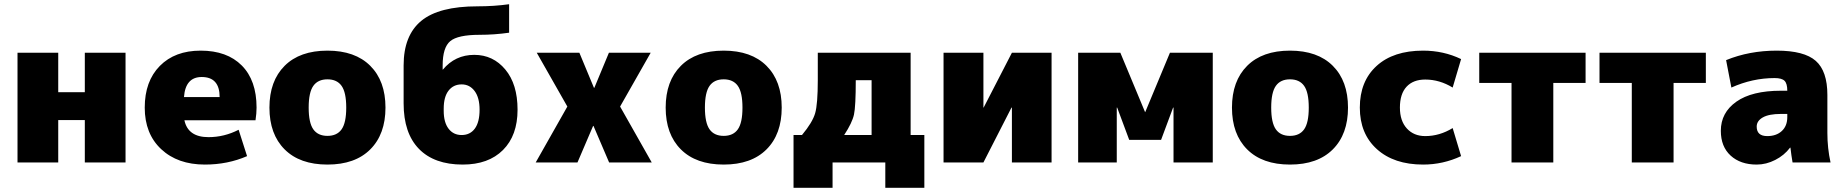

<svg xmlns="http://www.w3.org/2000/svg" viewBox="-20 -770 8749 910"><path d="M256 -201V0H63V-520H256V-333H382V-520H575V0H382V-201Z M852 -310H1021Q1021 -405 936 -405Q859 -405 852 -310ZM854 -200Q871 -120 968 -120Q1043 -120 1111 -155L1151 -30Q1059 10 951 10Q822 10 744 -63Q666 -136 666 -260Q666 -385 737.5 -457.5Q809 -530 931 -530Q1056 -530 1126 -459.5Q1196 -389 1196 -260Q1196 -233 1191 -200Z M1329 -458Q1401 -530 1532 -530Q1663 -530 1735 -458Q1807 -386 1807 -260Q1807 -134 1735 -62Q1663 10 1532 10Q1401 10 1329 -62Q1257 -134 1257 -260Q1257 -386 1329 -458ZM1465 -157Q1487 -126 1532 -126Q1577 -126 1599 -157Q1621 -188 1621 -260Q1621 -332 1599 -363Q1577 -394 1532 -394Q1487 -394 1465 -363Q1443 -332 1443 -260Q1443 -188 1465 -157Z M2393 -615Q2323 -605 2253 -605Q2150 -605 2114 -575Q2078 -545 2078 -460V-440H2079Q2137 -510 2228 -510Q2317 -510 2375 -440.5Q2433 -371 2433 -250Q2433 -128 2364 -59Q2295 10 2173 10Q2038 10 1965.5 -64.5Q1893 -139 1893 -280V-460Q1893 -602 1976.5 -671Q2060 -740 2243 -740Q2322 -740 2393 -750ZM2253 -250Q2253 -307 2229.5 -338.5Q2206 -370 2168 -370Q2129 -370 2106 -340.5Q2083 -311 2083 -255V-245Q2083 -190 2106 -160Q2129 -130 2168 -130Q2208 -130 2230.5 -160.5Q2253 -191 2253 -250Z M2793 -173H2791L2717 0H2519L2669 -265L2524 -520H2726L2795 -354H2797L2866 -520H3064L2919 -265L3069 0H2867Z M3207 -458Q3279 -530 3410 -530Q3541 -530 3613 -458Q3685 -386 3685 -260Q3685 -134 3613 -62Q3541 10 3410 10Q3279 10 3207 -62Q3135 -134 3135 -260Q3135 -386 3207 -458ZM3343 -157Q3365 -126 3410 -126Q3455 -126 3477 -157Q3499 -188 3499 -260Q3499 -332 3477 -363Q3455 -394 3410 -394Q3365 -394 3343 -363Q3321 -332 3321 -260Q3321 -188 3343 -157Z M3981 -130H4111V-390H4036Q4036 -266 4027.5 -227Q4019 -188 3981 -130ZM3781 -130Q3831 -190 3843.5 -233.5Q3856 -277 3856 -390V-520H4296V-130H4361V120H4176V0H3926V120H3741V-130Z M4642 -260 4776 -520H4964V0H4776V-260H4774L4641 0H4452V-520H4641V-260Z M5540 -260 5483 -107H5332L5275 -260H5273V0H5090V-520H5290L5407 -239H5408L5525 -520H5728V0H5542V-260Z M5891 -458Q5963 -530 6094 -530Q6225 -530 6297 -458Q6369 -386 6369 -260Q6369 -134 6297 -62Q6225 10 6094 10Q5963 10 5891 -62Q5819 -134 5819 -260Q5819 -386 5891 -458ZM6027 -157Q6049 -126 6094 -126Q6139 -126 6161 -157Q6183 -188 6183 -260Q6183 -332 6161 -363Q6139 -394 6094 -394Q6049 -394 6027 -363Q6005 -332 6005 -260Q6005 -188 6027 -157Z M6865 -163 6905 -30Q6819 10 6725 10Q6587 10 6506 -63Q6425 -136 6425 -260Q6425 -385 6504.5 -457.5Q6584 -530 6725 -530Q6822 -530 6905 -490L6865 -355Q6803 -393 6735 -393Q6678 -393 6646.5 -359Q6615 -325 6615 -260Q6615 -197 6648 -161Q6681 -125 6735 -125Q6803 -125 6865 -163Z M7495 -520V-377H7342V0H7144V-377H6991V-520Z M8065 -520V-377H7912V0H7714V-377H7561V-520Z M8421 -340H8451Q8451 -374 8438 -387Q8425 -400 8391 -400Q8286 -400 8186 -355L8161 -485Q8271 -530 8401 -530Q8531 -530 8586 -481.5Q8641 -433 8641 -320V-140Q8641 -68 8656 0H8476Q8470 -34 8466 -70H8464Q8437 -34 8394 -12Q8351 10 8306 10Q8229 10 8182.5 -32.5Q8136 -75 8136 -150Q8136 -236 8209.5 -288Q8283 -340 8421 -340ZM8306 -170Q8306 -125 8356 -125Q8399 -125 8425 -149Q8451 -173 8451 -215V-230H8421Q8364 -230 8335 -213.5Q8306 -197 8306 -170Z"/></svg>

Font: M PLUS 1p Black
Style: Regular
Weight: 900
Version: Version 1.061